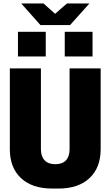

<svg xmlns="http://www.w3.org/2000/svg" viewBox="-20 -1082 640 1112"><path d="M282 10Q166 10 101.5 -50.5Q37 -111 37 -218V-686H217V-218Q217 -176 238.5 -153.5Q260 -131 300 -131Q341 -131 362 -153.5Q383 -176 383 -218V-686H563V-218Q563 -111 498.5 -50.5Q434 10 319 10ZM214 -937 103 -1062H232L299 -1002L368 -1062H498L386 -937ZM84 -755V-898H245V-755ZM355 -755V-898H516V-755Z"/></svg>

Font: Chivo Mono ExtraBold
Style: Regular
Weight: 800
Monospace: yes
Designer: Hector Gatti
Foundry: Omnibus-Type
Version: Version 1.008